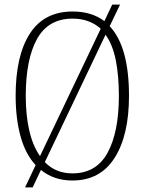

<svg xmlns="http://www.w3.org/2000/svg" viewBox="-20 -775 630 835"><path d="M135 -57Q91 -104 69.5 -181.5Q48 -259 48 -359Q48 -533 110 -629Q172 -725 296 -725Q379 -725 434 -683L468 -755H502L457 -661Q541 -572 541 -358Q541 -187 478.5 -88.5Q416 10 295 10Q214 10 158 -36L122 40H89ZM418 -650Q395 -671 364.5 -682.5Q334 -694 296 -694Q190 -694 141 -605.5Q92 -517 92 -358Q92 -273 107.5 -206.5Q123 -140 154 -96ZM295 -21Q399 -21 448 -111Q497 -201 497 -358Q497 -446 483.5 -513.5Q470 -581 439 -624L175 -70Q222 -21 295 -21Z"/></svg>

Font: Noto Serif Sinhala Condensed ExtraLight
Style: Regular
Weight: 200
Width: 3
Designer: Jelle Bosma - Monotype Design Team
Foundry: Monotype Imaging Inc.
Version: Version 2.007; ttfautohint (v1.8.4.7-5d5b)